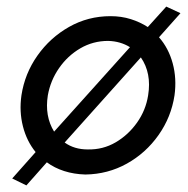

<svg xmlns="http://www.w3.org/2000/svg" viewBox="-20 -519 570 582"><path d="M45 -230Q55 -296 93.5 -350.5Q132 -405 189.5 -437.5Q247 -470 315 -470Q348 -470 376.5 -461Q405 -452 428 -437L484 -499L527 -479L462 -406Q491 -373 503.5 -327Q516 -281 509 -230Q499 -164 460.5 -109.5Q422 -55 364.5 -23Q307 9 239 10Q204 9 174.5 -0.5Q145 -10 122 -27L60 43L17 22L88 -58Q61 -91 49.5 -136Q38 -181 45 -230ZM125 -230Q115 -167 144 -120L374 -376Q345 -394 308 -395Q262 -395 223.5 -372.5Q185 -350 159 -312.5Q133 -275 125 -230ZM429 -230Q440 -297 407 -345L176 -87Q205 -66 246 -66Q292 -65 330.5 -87.5Q369 -110 395.5 -147.5Q422 -185 429 -230Z"/></svg>

Font: Jost*
Style: Italic
Weight: 400
Italic angle: -10°
Version: Version 3.7